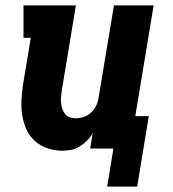

<svg xmlns="http://www.w3.org/2000/svg" viewBox="-20 -550 640 711"><path d="M488 141H377L400 0H314L323 -56Q314 -41 301.5 -28.5Q289 -16 274 -7Q259 2 242.5 5Q226 8 210 8Q182 8 155.5 -1Q129 -10 109 -28Q89 -46 78 -70.5Q67 -95 62.5 -122Q58 -149 59.5 -178Q61 -207 65 -235L94 -410H67V-530H261L209 -216Q207 -204 206 -192.5Q205 -181 206 -169.5Q207 -158 210.5 -147.5Q214 -137 220.5 -128.5Q227 -120 237.5 -116Q248 -112 260 -112Q275 -112 290 -117Q305 -122 317 -133Q329 -144 336 -158.5Q343 -173 345 -188L402 -530H549L481 -120H531Z"/></svg>

Font: Iosevka Slab Heavy Extended
Style: Italic
Weight: 900
Width: 7
Italic angle: -9°
Monospace: yes
Designer: Belleve Invis
Foundry: Belleve Invis
Version: Version 11.1.0; ttfautohint (v1.8.3)